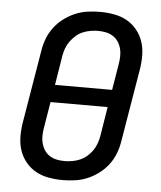

<svg xmlns="http://www.w3.org/2000/svg" viewBox="-53 -789 707 844"><g transform="rotate(5 300.0 -367.5)"><path d="M255 8Q223 8 192.5 2.5Q162 -3 136.5 -17Q111 -31 92 -54Q73 -77 63.5 -105Q54 -133 53.5 -164.5Q53 -196 58 -227L112 -550Q116 -577 126 -603.5Q136 -630 153.5 -653.5Q171 -677 195 -695Q219 -713 245 -724Q271 -735 299 -739Q327 -743 354 -743Q386 -743 416.5 -737.5Q447 -732 472.5 -718Q498 -704 517 -681Q536 -658 545.5 -630Q555 -602 555.5 -570.5Q556 -539 551 -508L497 -185Q493 -158 483 -131.5Q473 -105 455.5 -81.5Q438 -58 414 -40Q390 -22 364 -11Q338 0 310 4Q282 8 255 8ZM437 -406 456 -521Q459 -539 459.5 -556.5Q460 -574 455.5 -590.5Q451 -607 442 -620.5Q433 -634 419 -643Q405 -652 388 -655.5Q371 -659 353 -659Q337 -659 319.5 -656Q302 -653 285.5 -646Q269 -639 255.5 -627Q242 -615 231.5 -600.5Q221 -586 215 -569.5Q209 -553 206 -536L185 -406ZM256 -76Q272 -76 289.5 -79Q307 -82 323.5 -89Q340 -96 354 -108Q368 -120 378 -134.5Q388 -149 394 -165.5Q400 -182 403 -199L424 -329H172L153 -214Q150 -196 149.5 -178.5Q149 -161 153.5 -144.5Q158 -128 167 -114.5Q176 -101 190 -92Q204 -83 221 -79.5Q238 -76 256 -76Z"/></g></svg>

Font: Iosevka Custom Medium
Style: Italic
Weight: 500
Italic angle: -9°
Designer: Belleve Invis
Foundry: Belleve Invis
Version: Version 27.0.1